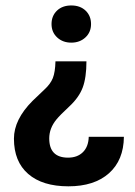

<svg xmlns="http://www.w3.org/2000/svg" viewBox="-20 -485 488 693"><path d="M292 -263.7Q292 -205.1 278.6 -169.2Q265.1 -133.3 230.7 -101.3Q196.3 -69.3 183.6 -53.7Q157.7 -22 157.7 14.6Q157.7 84 225.6 84Q259.3 84 279.3 64.2Q299.3 44.4 300.3 8.8H427.2Q426.3 93.3 373.3 140.4Q320.3 187.5 226.8 187.5Q133.3 187.5 81.8 142.8Q30.3 98.1 30.3 15.6Q30.3 -53.7 97.7 -121.1L140.1 -161.6Q162.1 -181.6 170.7 -203.1Q179.2 -224.6 180.2 -263.7ZM185.5 -446.5Q205.1 -465.3 237.3 -465.3Q269.5 -465.3 289.1 -446.5Q308.6 -427.7 308.6 -398.2Q308.6 -368.7 288.3 -349.9Q268.1 -331.1 237.3 -331.1Q206.5 -331.1 186.3 -349.9Q166 -368.7 166 -398.2Q166 -427.7 185.5 -446.5Z"/></svg>

Font: Yantramanav
Style: Bold
Weight: 700
Version: Version 1.001;PS 1.0;hotconv 1.0.72;makeotf.lib2.5.5900; ttf